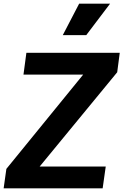

<svg xmlns="http://www.w3.org/2000/svg" viewBox="-44 -1035 678 1055"><path d="M-24 0H520L537 -120H174L600 -638L614 -745H101L85 -625H413L-9 -107ZM301 -842H430L561 -1015H391Z"/></svg>

Font: Mluvka Bold
Style: Italic
Weight: 700
Italic angle: -8°
Designer: Modified by Jiří Krblich, Original typeface by Gumpita Rahayu
Foundry: Gumpita Rahayu & Jiří Krblich
Version: Version 2.000;Glyphs 3.1.1 (3134)